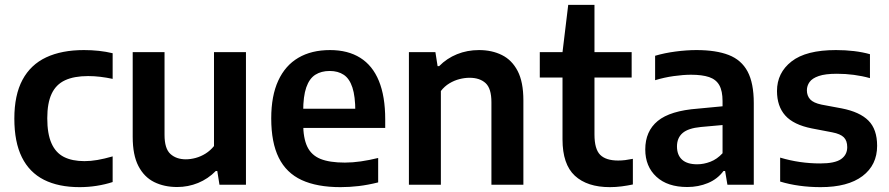

<svg xmlns="http://www.w3.org/2000/svg" viewBox="-20 -760 3657 790"><path d="M307.5 10Q221 10 161 -20.2Q101 -50.5 70 -113Q39 -175.5 39 -272Q39 -369 72.5 -431.5Q106 -494 170 -524Q234 -554 325.5 -554Q357 -554 386.8 -550.8Q416.5 -547.5 443.5 -541V-435.5Q417.5 -441 392.5 -444Q367.5 -447 342.5 -447Q285 -447 247.8 -429.8Q210.5 -412.5 192.5 -374.2Q174.5 -336 174.5 -273.5Q174.5 -209.5 191.8 -170.5Q209 -131.5 243 -114.2Q277 -97 327.5 -97Q353.5 -97 381 -101.8Q408.5 -106.5 443.5 -116.5V-11Q413 -1 378.2 4.5Q343.5 10 307.5 10Z M709 9.5Q655.5 9.5 614.2 -11Q573 -31.5 549.5 -76.8Q526 -122 526 -197V-545.5H657V-205Q657 -148.5 681.2 -126.5Q705.5 -104.5 744.5 -104.5Q764 -104.5 785.2 -110.2Q806.5 -116 826 -128.2Q845.5 -140.5 860.5 -159V-545.5H992V0H883L874 -56.5H868Q836 -24 795 -7.2Q754 9.5 709 9.5Z M1381 10Q1284.5 10 1221.2 -19.2Q1158 -48.5 1127 -111Q1096 -173.5 1096 -273Q1096 -365.5 1124.8 -428Q1153.5 -490.5 1207.5 -522.2Q1261.5 -554 1338 -554Q1411.5 -554 1462.2 -522.2Q1513 -490.5 1539 -427Q1565 -363.5 1565 -269V-233.5H1170V-312.5H1465L1442 -301.5Q1442 -363.5 1430 -400Q1418 -436.5 1394.5 -452.2Q1371 -468 1336.5 -468Q1302 -468 1277.5 -452.5Q1253 -437 1240.2 -400.5Q1227.5 -364 1227.5 -302V-251Q1227.5 -192 1244.2 -156.8Q1261 -121.5 1298.5 -106.2Q1336 -91 1399 -91Q1430.5 -91 1465 -96Q1499.5 -101 1536 -110V-9.5Q1494 1 1456.2 5.5Q1418.5 10 1381 10Z M1662.5 0V-545.5H1771.5L1780.5 -488H1787Q1818.5 -520 1860.5 -537Q1902.5 -554 1951 -554Q2004 -554 2045.2 -533.5Q2086.5 -513 2110 -467.8Q2133.5 -422.5 2133.5 -347V0H2002V-339.5Q2002 -396 1978 -418Q1954 -440 1912 -440Q1892 -440 1870.5 -434.5Q1849 -429 1829 -417Q1809 -405 1794 -385.5V0Z M2489.5 10Q2396 10 2345.2 -37Q2294.5 -84 2294.5 -186.5V-545.5L2318 -740H2426V-207Q2426 -146.5 2449.5 -123Q2473 -99.5 2523.5 -99.5Q2537.5 -99.5 2552 -101.2Q2566.5 -103 2584 -106.5V-1Q2563 3.5 2538.2 6.8Q2513.5 10 2489.5 10ZM2201 -441V-545.5H2579V-441Z M2808 9.5Q2726.5 9.5 2680.8 -32.8Q2635 -75 2635 -145Q2635 -220 2686.2 -262.2Q2737.5 -304.5 2851.5 -313L2977.5 -325L2991.5 -249L2864 -237.5Q2811.5 -232.5 2788.5 -212.5Q2765.5 -192.5 2765.5 -157.5Q2765.5 -122 2786.5 -103Q2807.5 -84 2848.5 -84Q2875.5 -84 2903 -94.5Q2930.5 -105 2953 -129.5V-344Q2953 -385.5 2939.8 -409.2Q2926.5 -433 2897.8 -442.8Q2869 -452.5 2823 -452.5Q2792 -452.5 2752.5 -447Q2713 -441.5 2675.5 -430V-530.5Q2714 -542 2759.8 -548Q2805.5 -554 2845.5 -554Q2926 -554 2978.2 -533.8Q3030.5 -513.5 3056 -465.8Q3081.5 -418 3081.5 -336V0H2973L2963.5 -56.5H2957Q2932 -23 2892.8 -6.8Q2853.5 9.5 2808 9.5Z M3356.5 10Q3311.5 10 3269.5 4.2Q3227.5 -1.5 3190 -13V-111.5Q3230 -99.5 3271.2 -93.5Q3312.5 -87.5 3355 -87.5Q3415 -87.5 3440.5 -105.2Q3466 -123 3466 -154.5Q3466 -181 3452 -195Q3438 -209 3404.5 -215.5L3321 -231.5Q3245 -246.5 3211 -284.8Q3177 -323 3177 -385.5Q3177 -460.5 3236.8 -507.2Q3296.5 -554 3419.5 -554Q3458 -554 3493.8 -549.8Q3529.5 -545.5 3559.5 -537V-438.5Q3527.5 -447.5 3493.2 -452Q3459 -456.5 3423.5 -456.5Q3375.5 -456.5 3348.8 -447.2Q3322 -438 3311 -422.5Q3300 -407 3300 -388.5Q3300 -366 3313.5 -351.2Q3327 -336.5 3360.5 -329.5L3443.5 -314Q3517.5 -299.5 3553.2 -263.8Q3589 -228 3589 -160Q3589 -81 3528.8 -35.5Q3468.5 10 3356.5 10Z"/></svg>

Font: Encode Sans Condensed Thin SemiBold
Style: Regular
Weight: 600
Version: Version 3.002